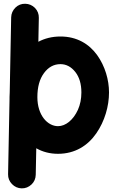

<svg xmlns="http://www.w3.org/2000/svg" viewBox="-20 -759 622 1031"><path d="M304.7 -563C259.3 -563 219.7 -552.7 186 -534.7L188.5 -663.1C189 -683.6 182.1 -701.2 168 -716.3C153.3 -731 135.7 -738.3 115.7 -738.8C95.2 -739.3 77.6 -732.4 63 -718.3C48.3 -703.6 40.5 -686 40 -666L32.2 -263.2C31.7 -254.4 31.2 -245.6 31.2 -237.3V-227.1L23.4 176.8C22.9 197.3 30.3 214.8 44.4 229.5C58.6 244.1 76.2 252 96.2 252.4C116.7 252.9 134.3 245.6 149.4 231.4C164.1 217.3 171.4 199.7 171.9 179.7L174.8 37.1C208 56.2 247.1 66.9 291.5 66.9C382.8 66.9 451.7 22.9 497.1 -43C542.5 -108.4 565.4 -189 565.4 -262.7C565.4 -329.6 544.4 -403.8 501.5 -463.4C458.5 -522.9 393.1 -563 304.7 -563ZM304.7 -414.6C335.4 -414.6 362.3 -400.4 384.3 -372.6C406.2 -344.7 417 -308.1 417 -262.7C417 -228 410.6 -196.8 398.4 -169.4C373.5 -114.7 332.5 -81.5 291.5 -81.5C235.8 -81.5 180.7 -139.6 180.7 -237.3C180.7 -291.5 192.4 -334.5 216.3 -366.7C239.7 -398.4 269 -414.6 304.7 -414.6Z"/></svg>

Font: Mikhak ExtraBold
Style: Regular
Weight: 800
Designer: Amin Abedi
Version: Version 3.2